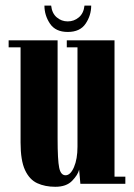

<svg xmlns="http://www.w3.org/2000/svg" viewBox="-20 -670 488 700"><path d="M181.5 11Q144.5 11 116 -2Q87.5 -15 71.2 -50Q55 -85 55 -150.5V-497.5H11.5V-523H190V-165.5Q190 -86 195.8 -58.5Q201.5 -31 219 -31Q237 -31 249.8 -60.8Q262.5 -90.5 262.5 -135V-497.5H223.5V-523H397.5V-26H437V0H273L268.5 -51.5Q264 -32.5 243 -10.8Q222 11 181.5 11ZM227 -553.5Q182.5 -553.5 162.2 -583.8Q142 -614 142 -649.5H166.5Q169.5 -621.5 186.8 -606.8Q204 -592 227 -592Q250 -592 267.5 -606.8Q285 -621.5 288 -649.5H312.5Q312.5 -614 292.2 -583.8Q272 -553.5 227 -553.5Z"/></svg>

Font: Imbue 50pt ExtraBold
Style: Regular
Weight: 800
Designer: Tyler Finck
Foundry: Etcetera Type Company
Version: Version 1.102; ttfautohint (v1.8.3)